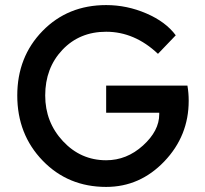

<svg xmlns="http://www.w3.org/2000/svg" viewBox="-20 -726 806 756"><path d="M398 10Q248 10 148 -93.5Q48 -197 48 -350Q48 -502 147.5 -604Q247 -706 398 -706Q480 -706 556.5 -673Q633 -640 672 -587L602 -514Q510 -601 398 -601Q293 -601 225.5 -529.5Q158 -458 158 -350Q158 -245 228 -170Q298 -95 398 -95Q479 -95 543 -153Q607 -211 607 -276V-282H398V-389H718Q723 -360 723 -329Q723 -191 627 -90.5Q531 10 398 10Z"/></svg>

Font: Easer Grotesk
Style: Regular
Weight: 400
Designer: Boardeaser, Bonnie Shaver-Troup, Thomas Jockin
Foundry: Lexend
Version: Version 1.008;Glyphs 3.1.2 (3151)